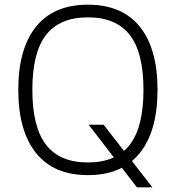

<svg xmlns="http://www.w3.org/2000/svg" viewBox="-20 -737 750 819"><path d="M358 -205H422L630 62H564ZM652 -354Q652 -179 576.5 -84.5Q501 10 355 10Q209 10 133.5 -84.5Q58 -179 58 -354Q58 -529 133.5 -623Q209 -717 355 -717Q501 -717 576.5 -623Q652 -529 652 -354ZM592 -354Q592 -513 533.5 -588Q475 -663 355 -663Q235 -663 176.5 -588Q118 -513 118 -354Q118 -195 176.5 -119.5Q235 -44 355 -44Q475 -44 533.5 -119.5Q592 -195 592 -354Z"/></svg>

Font: Asta Sans Light
Style: Regular
Weight: 300
Designer: 42dot
Version: Version 1.000